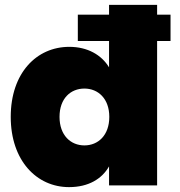

<svg xmlns="http://www.w3.org/2000/svg" viewBox="-20 -760 738 787"><path d="M24 -281C24 -102 130 7 263 7C343 7 398 -27 427 -78V0H624V-592H679V-700H624V-740H427V-700H299V-592H427V-484C396 -535 339 -568 264 -568C130 -568 24 -461 24 -281ZM428 -281C428 -205 382 -164 326 -164C270 -164 224 -205 224 -281C224 -357 270 -397 326 -397C382 -397 428 -356 428 -281Z"/></svg>

Font: SVN-Poppins ExtraBold
Style: Regular
Weight: 800
Designer: Ninad Kale (Devanagari), Jonny Pinhorn (Latin)
Foundry: Indian Type Foundry
Version: Version 3.002 2017; ttfautohint (v1.8.3)